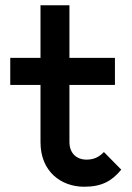

<svg xmlns="http://www.w3.org/2000/svg" viewBox="-20 -700 500 730"><path d="M300 10C366 10 405 -11 441 -55L375 -122C357 -103 337 -93 308 -93C274 -93 244 -115 244 -160V-377H417V-480H244V-680H134V-480H19V-377H134V-159C134 -49 211 10 300 10Z"/></svg>

Font: MV Cash Medium
Style: Regular
Weight: 500
Designer: Rodrigo Fuenzalida
Foundry: fragTYPE
Version: Version 1.100;Glyphs 3.1.2 (3151)